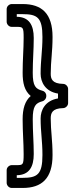

<svg xmlns="http://www.w3.org/2000/svg" viewBox="-20 -753 364 950"><path d="M63 114C125 113 147 72 147 9C147 -50 142 -100 142 -163C142 -228 156 -243 190 -252C201 -255 209 -266 209 -276V-280C209 -292 200 -302 190 -304C156 -313 142 -327 142 -393C142 -456 147 -506 147 -565C147 -629 124 -669 63 -670V-683H92C165 -683 190 -666 190 -570C190 -500 181 -457 181 -388C181 -347 204 -300 267 -290V-266C203 -255 181 -208 181 -167C181 -99 190 -56 190 14C190 110 165 127 92 127H63ZM38 64C27 64 13 74 13 89V152C13 163 23 177 38 177H92C187 177 240 130 240 14C240 -60 231 -105 231 -167C231 -193 238 -217 292 -218C304 -218 317 -229 317 -243V-313C317 -325 306 -338 292 -338C238 -339 231 -363 231 -388C231 -451 240 -496 240 -570C240 -686 187 -733 92 -733H38C27 -733 13 -723 13 -708V-645C13 -634 23 -620 38 -620H61C94 -620 97 -620 97 -565C97 -510 92 -458 92 -393C92 -342 101 -304 132 -278C103 -253 92 -214 92 -163C92 -98 97 -46 97 9C97 64 94 64 61 64Z"/></svg>

Font: Falling Sky
Style: Ou
Weight: 400
Designer: Paul D. Hunt
Foundry: Adobe Systems Incorporated
Version: Version 1.02